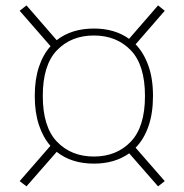

<svg xmlns="http://www.w3.org/2000/svg" viewBox="-20 -592 672 701"><path d="M322.8 -487.8Q398.9 -487.8 451.2 -450.2L557.1 -572.3L581.5 -552.7L475.1 -430.2Q504.9 -399.4 521.7 -352.3Q538.6 -305.2 538.6 -241.7Q538.6 -178.2 522 -130.9Q505.4 -83.5 475.1 -52.7L581.5 69.3L557.1 88.4L451.7 -32.2Q398.9 5.4 322.8 5.4Q241.2 5.4 187 -37.6L76.7 88.4L51.8 69.3L164.1 -59.6Q137.2 -90.3 122.1 -135.7Q106.9 -181.2 106.9 -241.7Q106.9 -302.2 122.1 -347.7Q137.2 -393.1 164.6 -423.3L51.8 -552.7L76.7 -572.3L187 -445.3Q241.2 -487.8 322.8 -487.8ZM322.8 -462.4Q240.2 -462.4 188.2 -408.7Q136.2 -355 136.2 -241.7Q136.2 -128.4 188.2 -74.5Q240.2 -20.5 322.8 -20.5Q405.3 -20.5 457.3 -74.5Q509.3 -128.4 509.3 -241.7Q509.3 -355 457.3 -408.7Q405.3 -462.4 322.8 -462.4Z"/></svg>

Font: Estedad-FD Thin
Style: Regular
Weight: 100
Designer: Amin Abedi
Version: Version 7.3